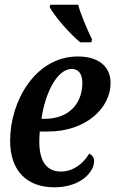

<svg xmlns="http://www.w3.org/2000/svg" viewBox="-20 -786 492 816"><path d="M321 -606H368L371 -619C353 -655 324 -722 312 -766H194L191 -756C214 -714 275 -644 321 -606ZM211 10C324 10 380 -56 380 -101C380 -115 374 -126 359 -133C333 -89 290 -57 239 -57C176 -57 147 -103 147 -185C147 -198 148 -213 149 -227H184C344 -227 450 -326 450 -433C450 -504 398 -546 311 -546C131 -546 23 -357 23 -188C23 -58 96 10 211 10ZM156 -281C174 -400 226 -493 285 -493C314 -493 330 -471 330 -434C330 -344 271 -281 170 -281Z"/></svg>

Font: Noto Serif Condensed SemiBold
Style: Italic
Weight: 600
Width: 3
Italic angle: -12°
Designer: Monotype Design Team
Foundry: Monotype Imaging Inc.
Version: Version 2.014